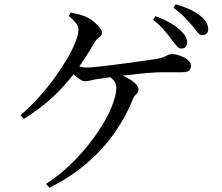

<svg xmlns="http://www.w3.org/2000/svg" viewBox="-20 -834 1040 901"><path d="M930 -669Q917 -669 907 -682.5Q897 -696 881 -715Q865 -733 846.5 -752.5Q828 -772 794 -798L804 -814Q845 -802 873.5 -788.5Q902 -775 921 -759Q940 -744 948.5 -728.5Q957 -713 957 -697Q957 -684 949.5 -676.5Q942 -669 930 -669ZM830 -606Q819 -606 808.5 -619Q798 -632 784 -650Q769 -671 749.5 -693.5Q730 -716 698 -742L710 -758Q748 -744 775.5 -728.5Q803 -713 822 -696Q841 -679 849.5 -664.5Q858 -650 858 -634Q858 -621 850.5 -613.5Q843 -606 830 -606ZM196 29Q270 -19 330.5 -81.5Q391 -144 435 -208.5Q479 -273 502.5 -329.5Q526 -386 526 -422Q526 -440 515.5 -454Q505 -468 487 -478L503 -495Q538 -488 567 -474Q596 -460 613 -444Q630 -428 630 -415Q630 -401 619 -391.5Q608 -382 602 -365Q569 -283 515.5 -207.5Q462 -132 387 -67.5Q312 -3 212 47ZM76 -293Q121 -332 162 -377.5Q203 -423 237 -470Q271 -517 296 -560Q321 -603 334.5 -638Q348 -673 348 -693Q348 -711 337 -725Q326 -739 303 -759L312 -775Q335 -771 355 -765.5Q375 -760 390 -752Q405 -745 420.5 -732Q436 -719 447 -705.5Q458 -692 458 -682Q458 -667 445.5 -659Q433 -651 423 -634Q385 -567 339 -504Q293 -441 233.5 -384Q174 -327 92 -276ZM379 -453Q368 -453 353 -463Q338 -473 324 -486Q310 -499 300 -509L316 -536Q336 -527 353.5 -522Q371 -517 387 -517Q403 -517 435.5 -520.5Q468 -524 508.5 -529Q549 -534 589.5 -539.5Q630 -545 663 -550Q696 -555 712 -557Q735 -561 747.5 -566Q760 -571 767.5 -575.5Q775 -580 785 -580Q804 -580 825 -572.5Q846 -565 861 -553Q876 -541 876 -526Q876 -512 868.5 -503.5Q861 -495 835 -495Q819 -495 795 -495Q771 -495 745 -495Q719 -495 695 -493Q673 -492 640 -488.5Q607 -485 570.5 -480.5Q534 -476 501 -472Q468 -468 445 -464Q426 -462 409.5 -457.5Q393 -453 379 -453Z"/></svg>

Font: Noto Serif JP ExtraLight Medium
Style: Regular
Weight: 500
Version: Version 2.003-H1;hotconv 1.1.1;makeotfexe 2.6.0